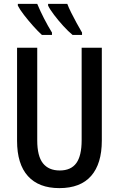

<svg xmlns="http://www.w3.org/2000/svg" viewBox="-20 -960 614 990"><path d="M505 -714V-235Q505 -116 450 -53Q395 10 286 10Q180 10 124 -52Q68 -114 68 -234V-714H172V-236Q172 -155 201.5 -118Q231 -81 288 -81Q346 -81 373.5 -119Q401 -157 401 -237V-714ZM327 -940Q334 -921 347 -895Q360 -869 375 -841.5Q390 -814 403 -792V-780H354Q332 -798 306.5 -826Q281 -854 259 -883Q237 -912 228 -931V-940ZM172 -940Q187 -904 207 -865Q227 -826 248 -792V-780H196Q176 -798 151 -826Q126 -854 104 -882.5Q82 -911 72 -931V-940Z"/></svg>

Font: Avrile Sans Condensed Medium
Style: Regular
Weight: 500
Width: 3
Designer: Monotype Design Team
Foundry: Monotype Imaging Inc.
Version: Version 2.001;September 10, 2019;FontCreator 11.5.0.2425 64-